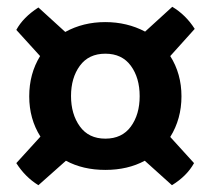

<svg xmlns="http://www.w3.org/2000/svg" viewBox="-20 -617 621 565"><path d="M99 -215Q66 -267 66 -333.5Q66 -400 98 -452L28 -529Q48 -566 93 -595L172 -523Q225 -552 289.5 -552Q354 -552 407 -524L487 -597Q527 -573 553 -532L481 -452Q514 -400 514 -333.5Q514 -267 481 -214L551 -137Q530 -99 486 -72L406 -144Q356 -117 290 -117Q224 -117 174 -144L93 -72Q54 -96 28 -137ZM290 -459Q241 -459 215 -423.5Q189 -388 189 -334.5Q189 -281 215 -245Q241 -209 290 -209Q339 -209 365 -244.5Q391 -280 391 -334Q391 -388 365 -423.5Q339 -459 290 -459Z"/></svg>

Font: Signika Negative
Style: Semibold
Weight: 600
Designer: Anna Giedrys
Foundry: Anna Giedrys
Version: Version 1.001